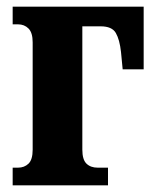

<svg xmlns="http://www.w3.org/2000/svg" viewBox="-20 -556 461 576"><path d="M18 0V-53H34Q53 -53 65.5 -65Q78 -77 78 -107V-429Q78 -458 65.5 -470.5Q53 -483 34 -483H18V-536H411V-348H348L343 -400Q339 -437 327.5 -457Q316 -477 282 -477H227V-107Q227 -77 239.5 -65Q252 -53 273 -53H304V0Z"/></svg>

Font: Noto Serif ExtraCondensed ExtraBold
Style: Regular
Weight: 800
Width: 2
Designer: Monotype Design Team
Foundry: Monotype Imaging Inc.
Version: Version 2.013; ttfautohint (v1.8.4.7-5d5b)